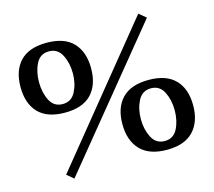

<svg xmlns="http://www.w3.org/2000/svg" viewBox="-106 -853 1129 1014"><g transform="rotate(-15 458.0 -346.0)"><path d="M143 0 731 -723 770 -691 180 31ZM30 -509Q30 -599 78 -649.5Q126 -700 223 -700Q320 -700 368 -649.5Q416 -599 416 -509Q416 -419 368 -368.5Q320 -318 223 -318Q126 -318 78 -368.5Q30 -419 30 -509ZM316 -509Q316 -565 293.5 -609Q271 -653 223 -653Q175 -653 153 -609.5Q131 -566 131 -509Q131 -452 153 -408.5Q175 -365 223 -365Q271 -365 293.5 -409Q316 -453 316 -509ZM499 -181Q499 -271 547.5 -321Q596 -371 693 -371Q789 -371 837.5 -321Q886 -271 886 -181Q886 -91 837.5 -40Q789 11 693 11Q596 11 547.5 -40Q499 -91 499 -181ZM785 -181Q785 -237 763 -281Q741 -325 693 -325Q645 -325 622.5 -281Q600 -237 600 -181Q600 -125 622.5 -81Q645 -37 693 -37Q741 -37 763 -80.5Q785 -124 785 -181Z"/></g></svg>

Font: Taviraj Medium
Style: Regular
Weight: 500
Designer: Katatrad Team
Foundry: CadsonDemak
Version: Version 1.001